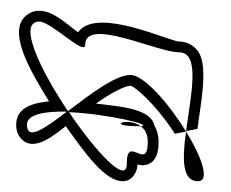

<svg xmlns="http://www.w3.org/2000/svg" viewBox="-20 -537 428 356"><path d="M10 -306C10 -299 11 -291 16 -284C40 -249 84 -290 102 -303C137 -254 173 -203 206 -201C227 -200 235 -221 235 -232C240 -231 243 -230 249 -231C272 -235 274 -259 274 -274C274 -286 271 -296 266 -305C259 -337 196 -340 158 -345C186 -365 212 -378 222 -378C230 -377 267 -344 297 -300C299 -296 302 -293 304 -289L325 -293C294 -344 247 -398 222 -398C193 -398 146 -361 106 -331C54 -408 12 -497 53 -497C75 -497 138 -432 138 -454C138 -506 271 -440 312 -440C352 -440 334 -361 325 -294L346 -298C347 -302 347 -307 348 -312C352 -340 357 -370 357 -395C357 -416 356 -441 334 -454C327 -458 320 -460 312 -460C295 -460 164 -523 127 -480C126 -479 125 -477 125 -477C106 -490 80 -517 53 -517C47 -517 40 -516 34 -512C-13 -485 39 -401 71 -349C49 -347 10 -341 10 -306ZM108 -329C178 -326 267 -305 241 -303C249 -297 254 -288 254 -274C254 -217 215 -290 215 -233C215 -194 158 -255 108 -329ZM325 -293V-294ZM325 -293C318 -244 317 -201 347 -201C370 -201 354 -246 325 -293ZM30 -306C30 -325 63 -331 104 -330C63 -299 30 -275 30 -306ZM236 -303H241C217 -321 174 -303 236 -303Z"/></svg>

Font: CiSf CamouflageKit II
Style: Outline
Weight: 400
Version: Version 1